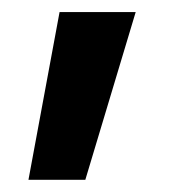

<svg xmlns="http://www.w3.org/2000/svg" viewBox="-20 -89 317 313"><path d="M119.1 204.1H26.4L77.1 -69.3H201.2Z"/></svg>

Font: Pretendard Std SemiBold
Style: Regular
Weight: 600
Designer: Base glyphs from Inter by Rasmus Andersson; Hangeul glyphs from Noto Sans CJK(Source Han Sans) by Jang Soo-young and Kan
Foundry: Kil Hyung-jin
Version: Version 1.309